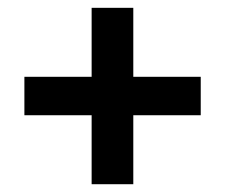

<svg xmlns="http://www.w3.org/2000/svg" viewBox="-20 -600 572 488"><path d="M212.9 -131.8V-307.1H42V-404.8H212.9V-580.1H318.8V-404.8H490.2V-307.1H318.8V-131.8Z"/></svg>

Font: Creato Display
Style: Bold
Weight: 700
Version: Version 1.000